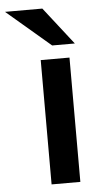

<svg xmlns="http://www.w3.org/2000/svg" viewBox="-117 -794 440 828"><g transform="rotate(-5 103.0 -379.5)"><path d="M196.8 0H72.3V-538.1H196.8ZM225.1 -596.7H127L-63 -758.8H98.6Z"/></g></svg>

Font: Ufes Sans SemiBold
Style: Regular
Weight: 600
Designer: Ricardo Esteves & Filipe Motta
Foundry: ProDesignUfes - Ricardo Esteves, Filipe Motta (This is a derivative work, based on Roboto family, by Christian Robertson
Version: Version 2.0